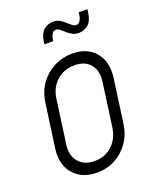

<svg xmlns="http://www.w3.org/2000/svg" viewBox="-137 -805 734 899"><g transform="rotate(-20 229.5 -355.5)"><path d="M191 12Q116 12 74.5 -36Q33 -84 44 -162L74 -379Q81.5 -431.5 109.2 -470.2Q137 -509 179 -530.5Q221 -552 270 -552Q345.5 -552 385 -503.5Q424.5 -455 414 -379L384 -162Q377 -110 349.8 -70.8Q322.5 -31.5 281.5 -9.8Q240.5 12 191 12ZM198 -43Q250.5 -43 286 -76Q321.5 -109 329 -162L359 -379Q366.5 -432.5 340 -464.8Q313.5 -497 261.5 -497Q209 -497 172.8 -464.8Q136.5 -432.5 129 -379L99 -162Q91.5 -109 118.8 -76Q146 -43 198 -43ZM334.5 -632Q316 -632 303.5 -638.8Q291 -645.5 282 -653Q268.5 -664.5 258 -673.8Q247.5 -683 237 -683Q224.5 -683 217.8 -672.2Q211 -661.5 209 -650L207 -637H163L165 -651Q170.5 -689.5 190.8 -706.2Q211 -723 236 -723Q256.5 -723 270.2 -714.8Q284 -706.5 293 -698Q304.5 -688.5 314.2 -679.8Q324 -671 335 -671Q347 -671 354.2 -682.5Q361.5 -694 363 -706L365 -723H409L406 -703Q400.5 -665 380 -648.5Q359.5 -632 334.5 -632Z"/></g></svg>

Font: Mohave Light
Style: Italic
Weight: 300
Italic angle: -8°
Designer: Gumpita Rahayu
Foundry: Tokotype
Version: Version 2.003